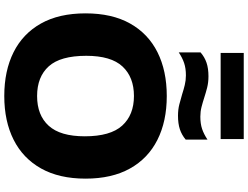

<svg xmlns="http://www.w3.org/2000/svg" viewBox="-151 -999 1160 898"><g transform="rotate(90 429.0 -550.0)"><path d="M429 10Q311 10 224.2 -33.5Q137.5 -77 90 -161.5Q42.5 -246 42.5 -370Q42.5 -494 90 -578.5Q137.5 -663 224.2 -706.5Q311 -750 429 -750Q547.5 -750 634.2 -706.2Q721 -662.5 768.2 -577.8Q815.5 -493 815.5 -370Q815.5 -247 768 -162.2Q720.5 -77.5 633.8 -33.8Q547 10 429 10ZM429 -143.5Q519 -143.5 568.2 -197.8Q617.5 -252 617.5 -366.5Q617.5 -486.5 567.5 -541.5Q517.5 -596.5 429 -596.5Q341 -596.5 291 -543Q241 -489.5 241 -373.5Q241 -252.5 290.2 -198Q339.5 -143.5 429 -143.5ZM521 -802.5Q492.5 -802.5 468 -808.8Q443.5 -815 420.5 -822Q399 -829 377.5 -834.2Q356 -839.5 332.5 -839.5Q299.5 -839.5 275 -831.2Q250.5 -823 225 -806V-908Q247 -927 273.5 -936Q300 -945 337 -945Q365.5 -945 390 -938.8Q414.5 -932.5 437.5 -925Q459 -918 480.5 -912.5Q502 -907 525.5 -907Q558.5 -907 583 -915.2Q607.5 -923.5 633 -940.5V-838.5Q611 -820 584.5 -811.2Q558 -802.5 521 -802.5ZM227.5 -1002V-1110H630.5V-1002Z"/></g></svg>

Font: Encode Sans Semi Expanded ExtraBold
Style: Regular
Weight: 800
Width: 6
Designer: Multiple Designers
Foundry: Impallari Type
Version: Version 3.000; ttfautohint (v1.8.3) -l 8 -r 50 -G 200 -x 14 